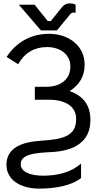

<svg xmlns="http://www.w3.org/2000/svg" viewBox="-20 -908 610 1130"><path d="M221 -729H315L394 -825C400 -832 405 -834 413 -834C416 -834 420 -834 425 -833V-880C418 -885 404 -888 391 -888C372 -888 357 -881 346 -867L279 -784H261L184 -880H91ZM457 54C400 106 320 126 234 126C153 126 102 101 102 59C102 1 178 -8 282 -13C413 -19 512 -71 512 -200V-203C512 -291 468 -344 390 -372C448 -408 478 -461 478 -525V-529C478 -636 387 -709 269 -709C164 -709 76 -661 19 -573L87 -530C124 -597 182 -631 257 -631C337 -631 394 -585 394 -519V-515C394 -442 338 -397 249 -397H185V-321H270C366 -321 428 -280 428 -210V-206C428 -110 356 -88 224 -80C103 -73 18 -35 18 62C18 153 104 202 210 202C309 202 401 184 457 140Z"/></svg>

Font: Fixel Display Regular
Style: Regular
Weight: 400
Designer: AlfaBravo + MacPaw
Foundry: Kyrylo Tkachov, Marchela Mozhyna, Serhii Makarenko, Maria Weinstein, Zakhar Kryvoshyya
Version: Version 1.211